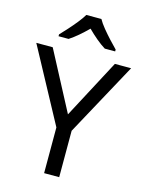

<svg xmlns="http://www.w3.org/2000/svg" viewBox="-137 -1026 840 1107"><g transform="rotate(15 283.0 -472.0)"><path d="M283 -363 469 -714H566L328 -277V0H238V-273L0 -714H98ZM327 -944Q339 -922 361.5 -894.5Q384 -867 408.5 -840.5Q433 -814 452 -795V-784H390Q364 -800 336 -823.5Q308 -847 281 -874Q254 -847 227 -824Q200 -801 174 -784H114V-795Q133 -815 156.5 -841Q180 -867 202 -894.5Q224 -922 237 -944Z"/></g></svg>

Font: Noto Sans Old Sogdian
Style: Regular
Weight: 400
Designer: Monotype Design Team
Foundry: Monotype Imaging Inc.
Version: Version 2.002; ttfautohint (v1.8.4.7-5d5b)